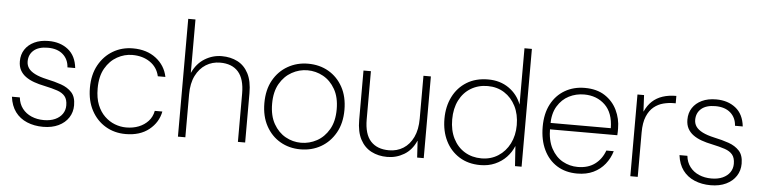

<svg xmlns="http://www.w3.org/2000/svg" viewBox="-45 -932 4601 1161"><g transform="rotate(5 2255.5 -351.5)"><path d="M239 12Q185 12 141 -6.5Q97 -25 70 -61.5Q43 -98 36 -153H84Q88 -114 109.5 -86Q131 -58 165 -43.5Q199 -29 240 -29Q280 -29 308.5 -42Q337 -55 352.5 -77.5Q368 -100 368 -129Q368 -165 352 -184.5Q336 -204 305 -214.5Q274 -225 227 -235Q192 -242 162.5 -252.5Q133 -263 111 -279Q89 -295 77 -317.5Q65 -340 65 -371Q65 -412 85 -442.5Q105 -473 141.5 -490.5Q178 -508 228 -508Q299 -508 346.5 -470.5Q394 -433 402 -359H355Q352 -408 318.5 -437.5Q285 -467 227 -467Q171 -467 141.5 -441.5Q112 -416 112 -374Q112 -351 124.5 -333Q137 -315 164.5 -301Q192 -287 237 -277Q285 -267 325 -253Q365 -239 390 -212Q415 -185 415 -134Q415 -92 393.5 -59Q372 -26 332.5 -7Q293 12 239 12Z M740 12Q672 12 618 -20Q564 -52 532.5 -110.5Q501 -169 501 -248Q501 -328 533 -386Q565 -444 619 -476Q673 -508 740 -508Q824 -508 880 -465Q936 -422 950 -353H904Q892 -407 847.5 -437.5Q803 -468 740 -468Q692 -468 648 -443.5Q604 -419 576 -370.5Q548 -322 548 -248Q548 -190 564.5 -149Q581 -108 609 -81Q637 -54 671 -41Q705 -28 740 -28Q782 -28 816 -41.5Q850 -55 873.5 -80.5Q897 -106 904 -143H950Q937 -76 882 -32Q827 12 740 12Z M1057 0V-715H1101V-392H1102Q1128 -449 1176 -478.5Q1224 -508 1279 -508Q1333 -508 1375 -486.5Q1417 -465 1441 -419Q1465 -373 1465 -299V0H1421V-293Q1421 -382 1383 -425Q1345 -468 1273 -468Q1225 -468 1186.5 -444Q1148 -420 1125 -374Q1102 -328 1102 -261V0Z M1801 12Q1733 12 1678.5 -19.5Q1624 -51 1592 -109.5Q1560 -168 1560 -248Q1560 -329 1592.5 -387Q1625 -445 1680.5 -476.5Q1736 -508 1803 -508Q1873 -508 1927.5 -476.5Q1982 -445 2014 -387Q2046 -329 2046 -248Q2046 -168 2013 -109.5Q1980 -51 1925 -19.5Q1870 12 1801 12ZM1801 -28Q1852 -28 1897 -52.5Q1942 -77 1970.5 -126Q1999 -175 1999 -248Q1999 -321 1971 -370Q1943 -419 1898.5 -443.5Q1854 -468 1803 -468Q1753 -468 1708 -443Q1663 -418 1635 -369.5Q1607 -321 1607 -248Q1607 -175 1635 -126Q1663 -77 1707 -52.5Q1751 -28 1801 -28Z M2328 12Q2274 12 2231.5 -10Q2189 -32 2164.5 -78Q2140 -124 2140 -197V-496H2185V-204Q2185 -114 2224 -71.5Q2263 -29 2335 -29Q2384 -29 2422 -53Q2460 -77 2482 -123Q2504 -169 2504 -236V-496H2549V0H2509L2503 -101H2502Q2477 -44 2430 -16Q2383 12 2328 12Z M2893 12Q2819 12 2765 -22Q2711 -56 2682 -114.5Q2653 -173 2653 -248Q2653 -323 2682.5 -382Q2712 -441 2766.5 -474.5Q2821 -508 2896 -508Q2969 -508 3022 -471Q3075 -434 3098 -373V-715H3143V0H3103L3095 -120H3094Q3079 -83 3050.5 -53Q3022 -23 2982 -5.5Q2942 12 2893 12ZM2896 -29Q2953 -29 2997.5 -57.5Q3042 -86 3067 -135.5Q3092 -185 3092 -248Q3092 -313 3067 -362.5Q3042 -412 2998 -440Q2954 -468 2897 -468Q2840 -468 2795 -441Q2750 -414 2725 -364.5Q2700 -315 2700 -248Q2700 -182 2725 -132.5Q2750 -83 2794.5 -56Q2839 -29 2896 -29Z M3481 12Q3410 12 3358 -20.5Q3306 -53 3277.5 -112.5Q3249 -172 3249 -252Q3249 -332 3279 -389Q3309 -446 3362 -477Q3415 -508 3483 -508Q3556 -508 3605 -476Q3654 -444 3679 -392Q3704 -340 3704 -281Q3704 -271 3704 -261.5Q3704 -252 3703 -240H3282V-279H3660Q3659 -372 3609 -420Q3559 -468 3482 -468Q3433 -468 3390.5 -446.5Q3348 -425 3321 -380.5Q3294 -336 3294 -267V-249Q3294 -173 3320.5 -124Q3347 -75 3389.5 -51.5Q3432 -28 3481 -28Q3543 -28 3584.5 -58.5Q3626 -89 3645 -142H3690Q3677 -98 3649 -63Q3621 -28 3579 -8Q3537 12 3481 12Z M3803 0V-496H3843L3848 -397H3849Q3866 -435 3892.5 -459.5Q3919 -484 3955.5 -496Q3992 -508 4038 -508V-463H4026Q3995 -463 3963.5 -455Q3932 -447 3906 -426Q3880 -405 3864 -367Q3848 -329 3848 -269V0Z M4291 12Q4237 12 4193 -6.5Q4149 -25 4122 -61.5Q4095 -98 4088 -153H4136Q4140 -114 4161.5 -86Q4183 -58 4217 -43.5Q4251 -29 4292 -29Q4332 -29 4360.5 -42Q4389 -55 4404.5 -77.5Q4420 -100 4420 -129Q4420 -165 4404 -184.5Q4388 -204 4357 -214.5Q4326 -225 4279 -235Q4244 -242 4214.5 -252.5Q4185 -263 4163 -279Q4141 -295 4129 -317.5Q4117 -340 4117 -371Q4117 -412 4137 -442.5Q4157 -473 4193.5 -490.5Q4230 -508 4280 -508Q4351 -508 4398.5 -470.5Q4446 -433 4454 -359H4407Q4404 -408 4370.5 -437.5Q4337 -467 4279 -467Q4223 -467 4193.5 -441.5Q4164 -416 4164 -374Q4164 -351 4176.5 -333Q4189 -315 4216.5 -301Q4244 -287 4289 -277Q4337 -267 4377 -253Q4417 -239 4442 -212Q4467 -185 4467 -134Q4467 -92 4445.5 -59Q4424 -26 4384.5 -7Q4345 12 4291 12Z"/></g></svg>

Font: DM Sans 28pt ExtraLight
Style: Regular
Weight: 250
Version: Version 4.004;gftools[0.9.30]